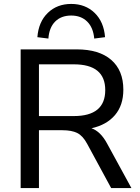

<svg xmlns="http://www.w3.org/2000/svg" viewBox="-20 -956 713 976"><path d="M85 0V-705H370Q484 -705 545.5 -651.5Q607 -598 607 -500Q607 -421 564.5 -371Q522 -321 445 -304Q491 -288 524 -227L648 0H545L423 -225Q401 -266 372.5 -280Q344 -294 298 -294H178V0ZM178 -366H355Q515 -366 515 -498Q515 -629 355 -629H178ZM226 -760 170 -767Q176 -845 223 -890.5Q270 -936 342 -936Q414 -936 461 -890.5Q508 -845 514 -767L459 -760Q454 -816 423 -846.5Q392 -877 342 -877Q291 -877 260.5 -846.5Q230 -816 226 -760Z"/></svg>

Font: Nunito Sans Medium
Style: Regular
Weight: 500
Designer: Vernon Adams
Foundry: Vernon Adams
Version: Version 3.101; ttfautohint (v1.8.4.7-5d5b);gftools[0.9.27]